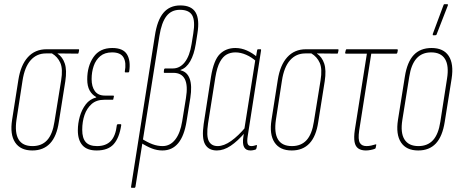

<svg xmlns="http://www.w3.org/2000/svg" viewBox="-20 -715 2205 920"><path d="M135 6Q78 6 52.5 -32.5Q27 -71 38 -141L68 -332Q79 -403 113.5 -441Q148 -479 203 -479H356Q360 -479 359 -474L357 -464Q356 -458 353 -458L256 -459V-458Q280 -442 290.5 -410.5Q301 -379 293 -326L262 -131Q252 -62 220 -28Q188 6 135 6ZM136 -15Q180 -15 206 -43.5Q232 -72 241 -132L273 -330Q282 -385 269 -414Q256 -443 229 -459H200Q156 -459 127 -426.5Q98 -394 88 -329L59 -141Q50 -79 69 -47Q88 -15 136 -15Z M443 6Q397 6 375 -19Q353 -44 353 -90Q353 -124 362.5 -157Q372 -190 391 -215Q410 -240 441 -248V-250Q421 -261 409.5 -281.5Q398 -302 398 -335Q398 -398 428 -441.5Q458 -485 518 -485Q570 -485 588.5 -454.5Q607 -424 599 -372Q598 -368 594 -368H581Q578 -368 578 -372Q586 -415 572 -439.5Q558 -464 517 -464Q482 -464 460.5 -446Q439 -428 429 -399Q419 -370 419 -336Q419 -300 434.5 -278.5Q450 -257 483 -257H522Q526 -257 526 -254L523 -240Q523 -237 520 -237H480Q442 -237 419 -216.5Q396 -196 385 -164Q374 -132 374 -93Q374 -53 391 -34Q408 -15 445 -15Q487 -15 510.5 -39Q534 -63 540 -116Q542 -120 545 -120H558Q561 -120 561 -116Q552 -55 525 -24.5Q498 6 443 6Z M612 185Q607 185 608 180L722 -543Q733 -618 763 -653.5Q793 -689 844 -689Q897 -689 917 -656Q937 -623 926 -555L918 -504Q910 -454 891.5 -421.5Q873 -389 845 -380V-378Q877 -371 889 -337.5Q901 -304 892 -246L874 -134Q852 6 758 6Q733 6 708 -3.5Q683 -13 652 -33L655 -53Q686 -33 710.5 -24Q735 -15 759 -15Q795 -15 819.5 -46Q844 -77 853 -134L871 -245Q891 -366 810 -366H768Q764 -366 765 -371L766 -381Q767 -387 772 -387H808Q842 -387 865.5 -417Q889 -447 898 -504L906 -554Q916 -615 901 -641.5Q886 -668 842 -668Q801 -668 777.5 -637.5Q754 -607 744 -544L629 180Q628 185 624 185Z M1019 6Q980 6 963 -23Q946 -52 956 -121L991 -347Q1004 -427 1033.5 -456Q1063 -485 1108 -485Q1136 -485 1163 -473Q1190 -461 1213 -441L1209 -420Q1186 -441 1159.5 -452.5Q1133 -464 1108 -464Q1085 -464 1066.5 -454Q1048 -444 1034 -418.5Q1020 -393 1012 -345L977 -124Q968 -63 980.5 -39Q993 -15 1023 -15Q1053 -15 1087.5 -39.5Q1122 -64 1157 -106L1154 -80Q1119 -39 1085.5 -16.5Q1052 6 1019 6ZM1180 6Q1136 6 1146 -59L1150 -85V-91L1204 -432L1206 -439L1212 -474Q1213 -479 1216 -479H1228Q1232 -479 1231 -474L1167 -63Q1163 -39 1166.5 -27Q1170 -15 1184 -15Q1191 -15 1196.5 -16.5Q1202 -18 1209 -20Q1212 -21 1211 -15L1209 -5Q1208 0 1204 2Q1199 3 1193.5 4.5Q1188 6 1180 6Z M1378 6Q1321 6 1295.5 -32.5Q1270 -71 1281 -141L1311 -332Q1322 -403 1356.5 -441Q1391 -479 1446 -479H1599Q1603 -479 1602 -474L1600 -464Q1599 -458 1596 -458L1499 -459V-458Q1523 -442 1533.5 -410.5Q1544 -379 1536 -326L1505 -131Q1495 -62 1463 -28Q1431 6 1378 6ZM1379 -15Q1423 -15 1449 -43.5Q1475 -72 1484 -132L1516 -330Q1525 -385 1512 -414Q1499 -443 1472 -459H1443Q1399 -459 1370 -426.5Q1341 -394 1331 -329L1302 -141Q1293 -79 1312 -47Q1331 -15 1379 -15Z M1733 6Q1711 6 1697 -3.5Q1683 -13 1679 -34.5Q1675 -56 1680 -91L1738 -458H1638Q1633 -458 1634 -463L1637 -475Q1638 -479 1641 -479H1882Q1887 -479 1886 -473L1884 -463Q1883 -458 1879 -458H1759L1701 -89Q1695 -47 1704 -31Q1713 -15 1736 -15Q1747 -15 1758.5 -17.5Q1770 -20 1779 -23Q1783 -25 1783 -21L1780 -6Q1780 -4 1776 -2Q1769 1 1756.5 3.5Q1744 6 1733 6Z M1984 6Q1927 6 1901.5 -32.5Q1876 -71 1887 -141L1920 -348Q1931 -418 1962.5 -451.5Q1994 -485 2048 -485Q2105 -485 2130 -447Q2155 -409 2144 -338L2111 -131Q2100 -61 2068.5 -27.5Q2037 6 1984 6ZM1985 -15Q2029 -15 2055 -43.5Q2081 -72 2090 -132L2122 -338Q2132 -400 2112.5 -432Q2093 -464 2046 -464Q2002 -464 1976 -435Q1950 -406 1941 -347L1908 -141Q1898 -79 1918 -47Q1938 -15 1985 -15ZM2056 -546Q2054 -546 2053.5 -547.5Q2053 -549 2054 -553L2105 -690Q2106 -693 2107 -694Q2108 -695 2111 -695H2123Q2125 -695 2126 -693.5Q2127 -692 2126 -689L2072 -550Q2071 -546 2065 -546Z"/></svg>

Font: Sofia Sans Extra Condensed Thin
Style: Italic
Weight: 250
Italic angle: -9°
Version: Version 4.100